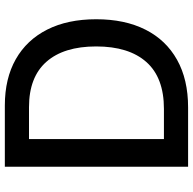

<svg xmlns="http://www.w3.org/2000/svg" viewBox="-22 -744 767 762"><g transform="rotate(-90 361.0 -363.5)"><path d="M315.3 0H79.9V-727.3H322.8Q430 -727.3 506.6 -683.8Q583.1 -640.3 624.1 -559.1Q665.1 -478 665.1 -364.7Q665.1 -251.1 623.9 -169.4Q582.7 -87.7 504.4 -43.9Q426.1 0 315.3 0ZM189.6 -95.9H309.3Q433.6 -95.9 495.4 -165.7Q557.2 -235.4 557.2 -364.7Q557.2 -493.3 496.3 -562.3Q435.4 -631.4 316.1 -631.4H189.6Z"/></g></svg>

Font: Inter Zeller Medium
Style: Regular
Weight: 500
Designer: Rasmus Andersson; Joe Bland
Foundry: zeller
Version: Version 3.015;git-dec3a8cb1